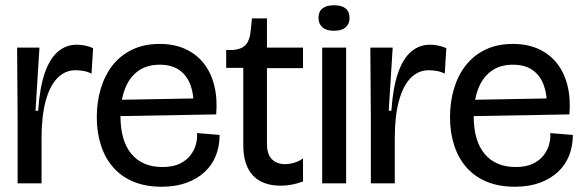

<svg xmlns="http://www.w3.org/2000/svg" viewBox="-20 -697 2221 730"><path d="M47 0V-245L45 -516H130L115 -276H125Q131 -363 150 -418.5Q169 -474 200 -500.5Q231 -527 272 -527Q286 -527 302 -524Q318 -521 334 -514L328 -417Q312 -425 296 -427.5Q280 -430 267 -430Q227 -430 198 -400Q169 -370 153.5 -312.5Q138 -255 138 -172V0Z M595 13Q534 13 488 -6Q442 -25 411 -60Q380 -95 364 -144Q348 -193 348 -252Q348 -309 363 -359.5Q378 -410 407.5 -448Q437 -486 482 -508Q527 -530 587 -530Q642 -530 684 -511Q726 -492 754 -457Q782 -422 794.5 -372.5Q807 -323 802 -262L404 -255V-317L735 -323L716 -287Q718 -336 704.5 -373Q691 -410 662 -430.5Q633 -451 587 -451Q538 -451 504.5 -426.5Q471 -402 454.5 -357.5Q438 -313 438 -256Q438 -162 479.5 -112Q521 -62 598 -62Q637 -62 663 -74.5Q689 -87 704 -106.5Q719 -126 725 -148.5Q731 -171 729 -191L815 -184Q815 -142 801 -106Q787 -70 758.5 -43.5Q730 -17 689 -2Q648 13 595 13Z M1048 9Q978 9 941.5 -30Q905 -69 905 -145V-439H840V-507H866Q900 -510 915 -527.5Q930 -545 933 -579L938 -627H995V-516H1132V-438H995V-150Q995 -111 1013.5 -92Q1032 -73 1063 -73Q1081 -73 1099.5 -78.5Q1118 -84 1132 -95V-7Q1110 1 1089.5 5Q1069 9 1048 9Z M1205 0V-516H1296V0ZM1250 -580Q1221 -580 1206 -593Q1191 -606 1191 -629Q1191 -653 1206 -665Q1221 -677 1250 -677Q1279 -677 1294 -665Q1309 -653 1309 -628Q1309 -606 1294 -593Q1279 -580 1250 -580Z M1390 0V-245L1388 -516H1473L1458 -276H1468Q1474 -363 1493 -418.5Q1512 -474 1543 -500.5Q1574 -527 1615 -527Q1629 -527 1645 -524Q1661 -521 1677 -514L1671 -417Q1655 -425 1639 -427.5Q1623 -430 1610 -430Q1570 -430 1541 -400Q1512 -370 1496.5 -312.5Q1481 -255 1481 -172V0Z M1938 13Q1877 13 1831 -6Q1785 -25 1754 -60Q1723 -95 1707 -144Q1691 -193 1691 -252Q1691 -309 1706 -359.5Q1721 -410 1750.5 -448Q1780 -486 1825 -508Q1870 -530 1930 -530Q1985 -530 2027 -511Q2069 -492 2097 -457Q2125 -422 2137.5 -372.5Q2150 -323 2145 -262L1747 -255V-317L2078 -323L2059 -287Q2061 -336 2047.5 -373Q2034 -410 2005 -430.5Q1976 -451 1930 -451Q1881 -451 1847.5 -426.5Q1814 -402 1797.5 -357.5Q1781 -313 1781 -256Q1781 -162 1822.5 -112Q1864 -62 1941 -62Q1980 -62 2006 -74.5Q2032 -87 2047 -106.5Q2062 -126 2068 -148.5Q2074 -171 2072 -191L2158 -184Q2158 -142 2144 -106Q2130 -70 2101.5 -43.5Q2073 -17 2032 -2Q1991 13 1938 13Z"/></svg>

Font: Bricolage Grotesque 96pt
Style: Regular
Weight: 400
Version: Version 1.001;gftools[0.9.33.dev8+g029e19f]